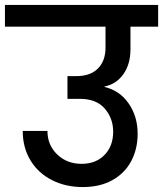

<svg xmlns="http://www.w3.org/2000/svg" viewBox="-44 -760 660 777"><path d="M484 -561Q484 -500 455 -459.5Q426 -419 379 -410V-408Q440 -394 476.5 -341.5Q513 -289 513 -219Q513 -156 486.5 -107Q460 -58 410 -30.5Q360 -3 291 -3Q221 -3 165.5 -31.5Q110 -60 79 -111.5Q48 -163 48 -230H148Q148 -173 187.5 -135Q227 -97 286 -97Q344 -97 379 -133Q414 -169 414 -227Q414 -281 380 -320.5Q346 -360 279 -360H229V-452H265Q322 -452 352.5 -483Q383 -514 383 -567V-652H-24V-740H596V-652H484Z"/></svg>

Font: Poppins Cyr Med
Style: Regular
Weight: 500
Designer: Ninad Kale (Devanagari), Jonny Pinhorn (Latin)
Foundry: Indian Type Foundry
Version: 4.004